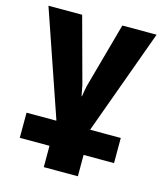

<svg xmlns="http://www.w3.org/2000/svg" viewBox="-117 -642 835 974"><g transform="rotate(15 300.0 -154.5)"><path d="M544 132V0H384V-3L584 -553H404L309 -209Q307 -198 304 -183.5Q301 -169 299 -153H297Q291 -188 286 -210L193 -553H16L205 -3V0H49V132H205V244H384V132Z"/></g></svg>

Font: Noto Sans Mono UI ExtraBold
Style: Regular
Weight: 800
Designer: Monotype Design team
Foundry: Monotype Imaging Inc.
Version: 1.000